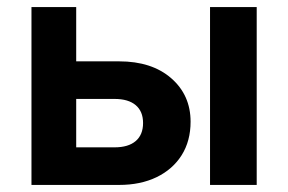

<svg xmlns="http://www.w3.org/2000/svg" viewBox="-20 -523 815 543"><path d="M69 0V-503H195.5V-16.9L100.7 -106.3H304Q343 -106.3 363.8 -124.1Q384.6 -141.9 384.6 -175.1Q384.6 -208 363.8 -225.6Q343 -243.2 304 -243.2H137.4V-349.5H316.8Q409.4 -349.5 464.2 -301.8Q519 -254.1 519 -178.8Q519 -124.4 493.8 -84.2Q468.5 -44.1 423 -22Q377.4 0 316.8 0ZM574 0V-503H706V0Z"/></svg>

Font: Wix Madefor Display
Style: Regular
Weight: 400
Designer: Dalton Maag Ltd
Foundry: Dalton Maag Ltd
Version: Version 3.100